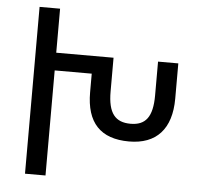

<svg xmlns="http://www.w3.org/2000/svg" viewBox="-51 -768 847 821"><g transform="rotate(5 372.0 -357.0)"><path d="M86 1H174V-450H333V-370C333 -240 394 -175 517 -175C634 -175 698 -244 698 -375V-526H611V-381C611 -288 581 -251 517 -251C451 -251 420 -288 420 -381V-526H174V-715H86Z"/></g></svg>

Font: Noto Sans Armenian SemiCondensed
Style: Regular
Weight: 400
Width: 4
Designer: Monotype Design Team
Foundry: Monotype Imaging Inc.
Version: Version 2.008